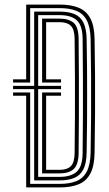

<svg xmlns="http://www.w3.org/2000/svg" viewBox="-20 -820 478 840"><path d="M94.5 0V-401.2H37.2V-415.5H112V-15.5H240.5Q283.8 -15.5 313.6 -27.4Q343.5 -39.2 359.4 -69Q375.2 -98.8 376.5 -151.8Q378 -236.2 378.5 -317Q379 -397.8 378.5 -479.6Q378 -561.5 376.5 -648.8Q375.2 -702.5 359.1 -732Q343 -761.5 313.1 -773Q283.2 -784.5 241 -784.5H112V-458.8H37.2V-473H94.5V-800H241Q289.5 -800 323.2 -786.6Q357 -773.2 374.9 -740.5Q392.8 -707.8 393.8 -649Q395.2 -569.5 395.8 -491Q396.2 -412.5 395.9 -329.1Q395.5 -245.8 393.8 -151.5Q392.8 -93 374.9 -59.9Q357 -26.8 323.2 -13.4Q289.5 0 240.5 0ZM129.5 -30.8V-430H37.2V-444.2H129.5V-769.2H241Q278.8 -769.2 304.8 -758.9Q330.8 -748.5 344.5 -722.1Q358.2 -695.8 359 -648.5Q360.2 -585 360.8 -524Q361.2 -463 361.2 -402.2Q361.2 -341.5 360.8 -279.4Q360.2 -217.2 359 -152Q358.2 -104.5 344.2 -78.1Q330.2 -51.8 304.2 -41.2Q278.2 -30.8 240.5 -30.8ZM147 -46.2H240.5Q291.2 -46.2 316.1 -69.2Q341 -92.2 341.5 -151.5Q342.5 -238.2 342.8 -318.2Q343 -398.2 342.8 -479.1Q342.5 -560 341.5 -649Q341 -707.5 316.6 -730.6Q292.2 -753.8 241 -753.8H147V-444.2H247V-430H147ZM164.2 -61.5V-415.5H247V-401.2H181.8V-77H240.5Q274.2 -77 290.2 -93.4Q306.2 -109.8 306.5 -151.5Q307.5 -228.5 307.8 -306.5Q308 -384.5 307.9 -468.9Q307.8 -553.2 306.5 -649Q306.2 -691 290 -707Q273.8 -723 241 -723H181.8V-473H247V-458.8H164.2V-738.5H241Q280.2 -738.5 301.9 -720.4Q323.5 -702.2 324 -649Q325 -563.5 325.2 -483.2Q325.5 -403 325.2 -321.6Q325 -240.2 324 -151.5Q323.5 -101.2 303.4 -81.4Q283.2 -61.5 240.5 -61.5Z"/></svg>

Font: Big Shoulders Inline Display Thin SemiBold
Style: Regular
Weight: 600
Version: Version 2.002